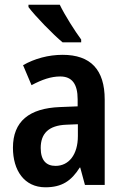

<svg xmlns="http://www.w3.org/2000/svg" viewBox="-20 -786 531 816"><path d="M234 -766H101V-756C129 -718 206 -639 246 -606H325V-618C299 -653 255 -722 234 -766ZM246 -553C186 -553 127 -537 78 -509L114 -424C159 -448 197 -461 236 -461C286 -461 310 -429 310 -364V-334L235 -331C104 -326 35 -270 35 -158C35 -62 83 10 173 10C243 10 283 -17 319 -74H321L341 0H425V-363C425 -490 365 -553 246 -553ZM262 -256 311 -258V-208C311 -128 272 -81 216 -81C177 -81 153 -104 153 -157C153 -217 185 -253 262 -256Z"/></svg>

Font: Noto Sans Gujarati UI Condensed SemiBold
Style: Regular
Weight: 600
Width: 3
Designer: Jelle Bosma - Monotype Design Team, Universal Thirst
Foundry: Monotype Imaging Inc.
Version: Version 2.106